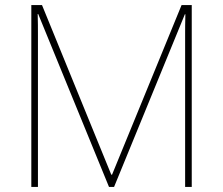

<svg xmlns="http://www.w3.org/2000/svg" viewBox="-20 -734 877 754"><path d="M408 0H428L706 -678H708C707 -645 707 -622 707 -602V0H733V-714H693L420 -48H417L145 -714H103V0H129V-596C129 -626 129 -646 128 -679H130Z"/></svg>

Font: Noto Sans Arabic UI Th
Style: Regular
Weight: 100
Designer: Monotype Design Team, Nadine Chahine and Nizar Qandah
Foundry: Monotype Imaging Inc.
Version: Version 2.010